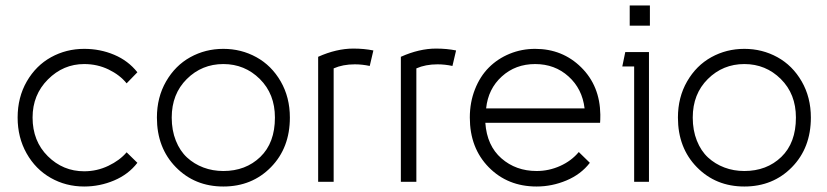

<svg xmlns="http://www.w3.org/2000/svg" viewBox="-20 -659 2998 696"><path d="M478 -68.8Q445.8 -26.9 393.8 -4.9Q341.8 17.1 285.2 17.1Q218.8 17.1 163.8 -14.2Q108.9 -45.4 76.4 -103Q43.9 -160.6 43.9 -232.9Q43.9 -306.2 77.1 -363.8Q110.4 -421.4 165.3 -451.7Q220.2 -481.9 285.2 -481.9Q343.3 -481.9 394 -460.4Q444.8 -439 478 -397L439 -356.9Q414.6 -387.2 373.8 -407Q333 -426.8 285.2 -426.8Q209.5 -426.8 153.8 -371.1Q98.1 -315.4 98.1 -232.9Q98.1 -147.5 153.3 -92.8Q208.5 -38.1 285.2 -38.1Q331.5 -38.1 372.8 -57.9Q414.1 -77.6 439 -106.9Z M602.5 -232.9Q602.5 -186.5 617.4 -149.2Q632.3 -111.8 658 -88.1Q683.6 -64.5 717.3 -51.8Q751 -39.1 789.6 -39.1Q870.6 -39.1 923.6 -90.1Q976.6 -141.1 976.6 -232.9Q976.6 -318.4 921.9 -372.6Q867.2 -426.8 789.6 -426.8Q711.9 -426.8 657.2 -372.6Q602.5 -318.4 602.5 -232.9ZM548.8 -232.9Q548.8 -306.2 582 -363.8Q615.2 -421.4 669.9 -451.7Q724.6 -481.9 789.6 -481.9Q854.5 -481.9 909.4 -451.7Q964.4 -421.4 997.6 -363.8Q1030.8 -306.2 1030.8 -232.9Q1030.8 -123 962.2 -53Q893.6 17.1 789.6 17.1Q686 17.1 617.4 -53Q548.8 -123 548.8 -232.9Z M1320.3 -419.9Q1293 -425.8 1266.1 -425.8Q1222.7 -425.8 1189.5 -411.1V0H1133.3V-453.1Q1199.7 -482.9 1261.2 -482.9Q1299.8 -482.9 1333.5 -476.1Z M1620.1 -419.9Q1592.8 -425.8 1565.9 -425.8Q1522.5 -425.8 1489.3 -411.1V0H1433.1V-453.1Q1499.5 -482.9 1561 -482.9Q1599.6 -482.9 1633.3 -476.1Z M2118.2 -68.8Q2085.9 -26.9 2033.4 -4.9Q1981 17.1 1925.3 17.1Q1820.3 17.1 1751.7 -52.7Q1683.1 -122.6 1683.1 -232.9Q1683.1 -288.1 1701.7 -335.2Q1720.2 -382.3 1752.2 -414.3Q1784.2 -446.3 1827.6 -464.1Q1871.1 -481.9 1919.9 -481.9Q2019 -481.9 2086.9 -414.8Q2154.8 -347.7 2156.2 -243.2Q2156.2 -222.7 2155.3 -213.9H1739.3Q1745.1 -130.9 1797.6 -85Q1850.1 -39.1 1925.3 -39.1Q1969.7 -39.1 2010.5 -57.4Q2051.3 -75.7 2078.1 -107.9ZM1742.2 -266.1H2099.1Q2090.8 -336.9 2041 -381.8Q1991.2 -426.8 1919.9 -426.8Q1848.6 -426.8 1799.1 -381.8Q1749.5 -336.9 1742.2 -266.1Z M2262.7 -639.2H2335.9V-565.9H2262.7ZM2235.8 -418 2246.6 -470.2H2332.5V0H2278.8V-418Z M2491.2 -232.9Q2491.2 -186.5 2506.1 -149.2Q2521 -111.8 2546.6 -88.1Q2572.3 -64.5 2606 -51.8Q2639.6 -39.1 2678.2 -39.1Q2759.3 -39.1 2812.3 -90.1Q2865.2 -141.1 2865.2 -232.9Q2865.2 -318.4 2810.5 -372.6Q2755.9 -426.8 2678.2 -426.8Q2600.6 -426.8 2545.9 -372.6Q2491.2 -318.4 2491.2 -232.9ZM2437.5 -232.9Q2437.5 -306.2 2470.7 -363.8Q2503.9 -421.4 2558.6 -451.7Q2613.3 -481.9 2678.2 -481.9Q2743.2 -481.9 2798.1 -451.7Q2853 -421.4 2886.2 -363.8Q2919.4 -306.2 2919.4 -232.9Q2919.4 -123 2850.8 -53Q2782.2 17.1 2678.2 17.1Q2574.7 17.1 2506.1 -53Q2437.5 -123 2437.5 -232.9Z"/></svg>

Font: Kreadon Light
Style: Regular
Weight: 300
Designer: kohakuno
Foundry: StudioGnu
Version: Version 1.000;Glyphs 3.1.2 (3151)